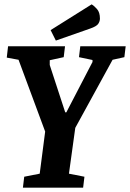

<svg xmlns="http://www.w3.org/2000/svg" viewBox="-20 -860 596 880"><path d="M85 0 91 -50 162 -64 187 -257 65 -586 11 -596 17 -648H278L272 -598L208 -584V-562L279 -345H284L404 -576V-585L342 -598L348 -648H556L550 -598L496 -586L325 -274L296 -64L367 -50L361 0ZM236 -674 212 -722 400 -840Q412 -833 425 -818Q438 -803 438 -775Q438 -762 430 -750.5Q422 -739 393 -729Z"/></svg>

Font: Faustina VF Beta
Style: Italic
Weight: 400
Italic angle: -8°
Designer: Alfonso Garcia
Foundry: Omnibus-Type
Version: Version 1.006